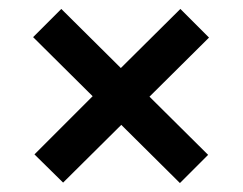

<svg xmlns="http://www.w3.org/2000/svg" viewBox="-20 -556 543 429"><path d="M445 -210 382 -147 251 -277 121 -148 57 -211 187 -341 54 -473 117 -536 250 -404 383 -536 447 -472 314 -340Z"/></svg>

Font: Hind Kochi Medium
Style: Regular
Weight: 500
Designer: Dhruvi Tolia
Foundry: Indian Type Foundry
Version: Version 0.702;PS 1.0;hotconv 1.0.81;makeotf.lib2.5.63406